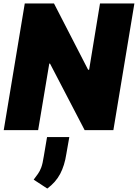

<svg xmlns="http://www.w3.org/2000/svg" viewBox="-20 -747 791 1102"><path d="M751.4 -727.3 630.7 0H465.9L267 -382.1H262.8L198.9 0H1.4L122.2 -727.3H289.8L485.8 -346.6H491.5L554 -727.3ZM377.8 39.8 360.8 136.4Q350.9 202.4 325.5 250.7Q300.1 299 251.4 335.2L173.3 284.1Q187.5 264.9 198 250.5Q208.5 236.2 216.8 214Q225.1 191.8 231.5 149.1L250 39.8Z"/></svg>

Font: Inter UI Black
Style: Italic
Weight: 900
Italic angle: -9.39999°
Designer: Rasmus Andersson
Foundry: rsms
Version: 3.2;8d6f07862